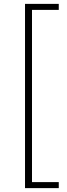

<svg xmlns="http://www.w3.org/2000/svg" viewBox="-20 -802 347 990"><path d="M109 168V-782H283V-751H145V137H283V168Z"/></svg>

Font: Noto Sans KR ExtraLight
Style: Regular
Weight: 250
Designer: Ryoko NISHIZUKA  (kana, bopomofo & ideographs); Paul D. Hunt (Latin, Greek & Cyrillic); Sandoll Communications , Soo-you
Foundry: Adobe
Version: Version 2.004-H2;hotconv 1.0.118;makeotfexe 2.5.65603